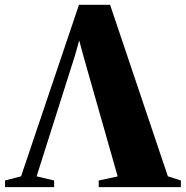

<svg xmlns="http://www.w3.org/2000/svg" viewBox="-58 -764 758 784"><path d="M-37.5 0V-27L28 -44L264.5 -744.5H391.5L627.5 -44L680.5 -27V0H345V-27L422.5 -43.5L282.5 -535.5L265.5 -599L248 -537L91.5 -44L163 -27V0Z"/></svg>

Font: Merriweather 120pt Black
Style: Regular
Weight: 900
Designer: Eben Sorkin
Foundry: Eben Sorkin
Version: Version 2.100